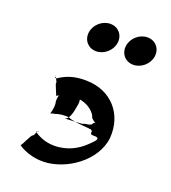

<svg xmlns="http://www.w3.org/2000/svg" viewBox="-161 -1078 1025 1151"><g transform="rotate(20 352.0 -503.0)"><path d="M345 -960C396 -960 431 -919 424 -868C417 -817 370 -776 319 -776C268 -776 233 -817 240 -868C247 -919 294 -960 345 -960ZM582 -960C633 -960 668 -919 661 -868C654 -817 607 -776 556 -776C505 -776 470 -817 477 -868C484 -919 531 -960 582 -960ZM275 -158C205 -158 159 -192 152 -196C137 -206 163 -200 161 -209V-208C148 -206 147 -178 136 -172C127 -176 93 -91 87 -94C78 -98 144 -43 252 -46C392 -50 560 -164 576 -317C588 -473 484 -588 329 -591C209 -595 159 -542 150 -542C133 -540 152 -545 143 -555C134 -559 152 -553 146 -556C139 -554 163 -522 160 -516C151 -520 192 -437 186 -440C177 -444 238 -470 294 -473C359 -477 417 -438 432 -400C430 -390 461 -371 466 -368C457 -372 454 -370 444 -354C422 -343 400 -347 397 -341C406 -337 256 -333 275 -333C307 -333 319 -381 328 -442C335 -492 298 -535 248 -535C238 -525 227 -492 214 -470C198 -464 192 -416 198 -400C201 -366 190 -337 189 -331C195 -334 203 -338 213 -338C238 -348 280 -353 306 -347C328 -331 484 -325 447 -325C426 -325 451 -331 460 -317C457 -297 458 -295 495 -295C520 -289 503 -272 470 -240C426 -197 363 -158 275 -158Z"/></g></svg>

Font: Hussar Przerywany
Style: Obl
Weight: 400
Foundry: Cannot Into Space Fonts
Version: Version 0.982